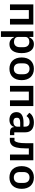

<svg xmlns="http://www.w3.org/2000/svg" viewBox="1716 -2284 768 4241"><g transform="rotate(90 2100.5 -164.0)"><path d="M77.4 0H202.8V-416.5H397V0H522.4V-516H77.4Z M671.2 199.9H796.5V-90.9H802.6C831 -28.4 878.2 12.1 957.4 12.1C1075.3 12.1 1154.1 -77.1 1154.1 -258.2C1154.1 -438.9 1075.3 -528.1 957.4 -528.1C878.2 -528.1 831 -487.6 802.6 -425.4H796.5V-516H671.2ZM796.5 -176.5V-339.8C796.5 -398.8 846.2 -427.6 904.5 -427.6C979.4 -427.6 1022.7 -378.2 1022.7 -299.4V-216.6C1022.7 -137.8 979.4 -88.4 904.5 -88.4C846.2 -88.4 796.5 -117.2 796.5 -176.5Z M1500.4 12.1C1655.9 12.1 1751.1 -92 1751.1 -258.2C1751.1 -424 1655.9 -528.1 1500.4 -528.1C1344.5 -528.1 1249.6 -424 1249.6 -258.2C1249.6 -92 1344.5 12.1 1500.4 12.1ZM1380 -218.4V-297.6C1380 -385.3 1426.5 -431.8 1500.4 -431.8C1573.9 -431.8 1620.4 -385.3 1620.4 -297.6V-218.4C1620.4 -130.7 1573.9 -84.5 1500.4 -84.5C1426.5 -84.5 1380 -130.7 1380 -218.4Z M1877.8 0H2003.2V-416.5H2197.4V0H2322.8V-516H1877.8Z M2890.3 0H2965.2V-94.5H2903.1V-340.2C2903.1 -463.1 2821.7 -528.1 2687.1 -528.1C2575.6 -528.1 2503.6 -482.6 2472.3 -425.8L2544.4 -364.7C2572.1 -405.9 2609.7 -433.2 2674.4 -433.2C2745.4 -433.2 2777.7 -399.1 2777.7 -333.5V-299H2686.1C2533.7 -299 2457 -246.8 2457 -143.1C2457 -46.2 2524.1 12.1 2626.8 12.1C2707.4 12.1 2763.8 -24.5 2783.4 -88.8H2788.4V-86.6C2788.4 -32.7 2829.9 0 2890.3 0ZM2582 -138.5V-159.1C2582 -202.4 2617.5 -225.5 2688.6 -225.5H2777.7V-155.9C2777.7 -106.5 2730.8 -74.9 2669 -74.9C2615.4 -74.9 2582 -96.9 2582 -138.5Z M3024.1 3.9H3061.8C3118.6 3.9 3154.8 -8.5 3188.6 -42.3C3229 -82.4 3257.8 -169 3257.8 -343V-416.5H3394.5V0H3519.9V-516H3143.1V-346.2C3143.1 -207.7 3125.4 -140.6 3092 -99.4H3024.1Z M3900.9 12.1C4056.5 12.1 4151.6 -92 4151.6 -258.2C4151.6 -424 4056.5 -528.1 3900.9 -528.1C3745 -528.1 3650.2 -424 3650.2 -258.2C3650.2 -92 3745 12.1 3900.9 12.1ZM3780.5 -218.4V-297.6C3780.5 -385.3 3827.1 -431.8 3900.9 -431.8C3974.4 -431.8 4021 -385.3 4021 -297.6V-218.4C4021 -130.7 3974.4 -84.5 3900.9 -84.5C3827.1 -84.5 3780.5 -130.7 3780.5 -218.4Z"/></g></svg>

Font: Margiela Mono SemiBold
Style: Regular
Weight: 600
Designer: Mike Abbink, Paul van der Laan, Pieter van Rosmalen
Foundry: Bold Monday
Version: Version 2.003 2021